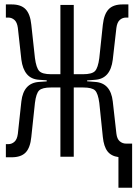

<svg xmlns="http://www.w3.org/2000/svg" viewBox="-20 -716 626 877"><path d="M6.8 2.4V-57.6H18.1Q33.7 -57.6 45.9 -68.4Q58.1 -79.1 61.5 -104.5L77.6 -252.9Q87.4 -336.9 158.2 -341.8L193.4 -344.2V-349.1L158.2 -351.6Q122.1 -354 102.5 -377.7Q83 -401.4 77.6 -443.4L61.5 -588.9Q58.1 -614.3 45.9 -625Q33.7 -635.7 18.1 -635.7H6.8V-695.8H33.2Q76.2 -695.8 97.2 -673.6Q118.2 -651.4 123 -603L139.6 -450.7Q145.5 -406.2 159.2 -391.6Q172.9 -377 213.4 -377H255.9V-693.4H316.9V-377H359.4Q400.4 -377 414.1 -391.6Q427.7 -406.2 433.6 -450.7L449.7 -603Q455.1 -651.4 476.1 -673.6Q497.1 -695.8 540 -695.8H566.4V-635.7H555.2Q539.6 -635.7 527.3 -625Q515.1 -614.3 511.7 -588.9L495.1 -443.4Q484.4 -356.4 415 -351.6L377.9 -348.6V-344.7L415 -341.8Q485.4 -336.9 495.1 -252.9L511.7 -105.5Q514.6 -81.1 527.1 -70.6Q539.6 -60.1 555.2 -60.1H583.5V141.6H521V1.5Q487.8 -2.9 470.9 -24.9Q454.1 -46.9 449.7 -90.3L433.6 -246.1Q427.7 -289.6 414.1 -303Q400.4 -316.4 359.4 -316.4H316.9V0H255.9V-316.4H213.4Q172.9 -316.4 158.9 -303Q145 -289.6 139.6 -246.1L123 -90.3Q118.2 -41.5 97.2 -19.5Q76.2 2.4 33.2 2.4Z"/></svg>

Font: CaskaydiaMono NF Light
Style: Regular
Weight: 300
Designer: Aaron Bell
Foundry: Saja Typeworks
Version: Version 2111.001; ttfautohint (v1.8.4);Nerd Fonts 3.1.1